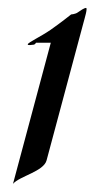

<svg xmlns="http://www.w3.org/2000/svg" viewBox="-20 -443 250 477"><path d="M193.8 -423.3C188.3 -422.9 180.4 -417 173.8 -412.6C167.6 -407.7 156.8 -407.2 156.8 -407.2C156.8 -407.2 130.6 -386.2 105.4 -368.7C81.4 -352.1 50.3 -337.9 49 -333C47.9 -329.1 60.5 -332 63.4 -332C66.8 -332 69.6 -336.9 69.6 -336.9H106.2L12.3 13.7C28.6 -5.4 88.9 -17.1 95.8 -44.9L186.9 -384.8C190.5 -398.4 198.1 -422.9 193.8 -423.3Z"/></svg>

Font: Pierce
Style: Oblique
Weight: 400
Italic angle: -15°
Version: Version 0.2.0